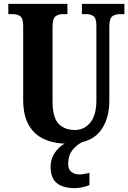

<svg xmlns="http://www.w3.org/2000/svg" viewBox="-20 -734 664 994"><path d="M331 10Q263 10 211 -12.5Q159 -35 129.5 -85.5Q100 -136 100 -218V-600Q100 -640 84 -650.5Q68 -661 45 -661H23V-714H329V-661H307Q284 -661 268 -650Q252 -639 252 -596V-210Q252 -126 283 -93.5Q314 -61 368 -61Q416 -61 447.5 -99.5Q479 -138 479 -215V-600Q479 -640 464 -650.5Q449 -661 425 -661H404V-714H624V-661H602Q578 -661 562 -650Q546 -639 546 -596V-213Q546 -112 495.5 -51Q445 10 331 10ZM369 240Q305 240 273.5 213.5Q242 187 242 130Q242 83 271.5 46.5Q301 10 339 0H410Q384 10 358.5 39Q333 68 333 115Q333 143 349.5 156Q366 169 390 169Q411 169 443 161V224Q429 231 405.5 235.5Q382 240 369 240Z"/></svg>

Font: Noto Serif ExtraCondensed ExtraBold
Style: Regular
Weight: 800
Width: 2
Designer: Monotype Design Team
Foundry: Monotype Imaging Inc.
Version: Version 2.013; ttfautohint (v1.8.4.7-5d5b)